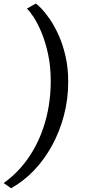

<svg xmlns="http://www.w3.org/2000/svg" viewBox="-29 -870 466 1050"><path d="M344 -422.5Q344 -328.5 321 -240.2Q298 -152 256.2 -75.2Q214.5 1.5 157.2 61.5Q100 121.5 31.5 159.5L-9 131Q41.5 95.5 82.2 49.5Q123 3.5 154.2 -51Q185.5 -105.5 206.5 -166.5Q227.5 -227.5 238 -293Q248.5 -358.5 248.5 -426.5Q248.5 -506.5 234 -573.8Q219.5 -641 197.8 -692.8Q176 -744.5 154 -777.8Q132 -811 118 -823L167 -850.5Q178 -843.5 199 -821.5Q220 -799.5 244.8 -763.2Q269.5 -727 292 -677Q314.5 -627 329.2 -563.2Q344 -499.5 344 -422.5Z"/></svg>

Font: Merriweather 28pt
Style: Italic
Weight: 400
Italic angle: -7.8°
Version: Version 2.101